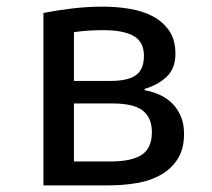

<svg xmlns="http://www.w3.org/2000/svg" viewBox="-20 -559 640 579"><path d="M438 -160Q438 -204 410.5 -225.5Q383 -247 320 -247H203V-72H311Q378 -72 408 -92.5Q438 -113 438 -160ZM414 -391Q414 -433 383 -450.5Q352 -468 292 -468Q266 -468 244.5 -466.5Q223 -465 203 -462V-315H314Q365 -315 389.5 -332Q414 -349 414 -391ZM535 -155Q535 -110 516 -80Q497 -50 465.5 -32Q434 -14 393 -7Q352 0 308 0H111V-520Q152 -528 198 -533.5Q244 -539 290 -539Q331 -539 370.5 -532.5Q410 -526 440.5 -510Q471 -494 490 -466.5Q509 -439 509 -397Q509 -352 482 -327Q455 -302 416 -291V-287Q439 -283 460.5 -273.5Q482 -264 498.5 -248Q515 -232 525 -209Q535 -186 535 -155Z"/></svg>

Font: Wlorlttqgufhjawjgtejqphaquk
Style: Regular
Weight: 400
Monospace: yes
Designer: Carrois Corporate & Edenspiekermann
Foundry: Carrois Corporate GbR & Edenspiekermann AG
Version: Version 2.001